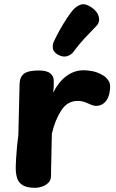

<svg xmlns="http://www.w3.org/2000/svg" viewBox="-20 -890 556 923"><path d="M74.1 -485.9Q75.1 -520.1 95.3 -535.7Q115.6 -551.2 166.4 -551.2Q204.7 -551.2 221.6 -537.4Q238.4 -523.7 238.4 -502.1Q238.4 -496.1 238.4 -487.4Q238.4 -478.7 237.9 -468.3Q237.4 -458 235.4 -444Q259.8 -494 297.7 -523.2Q335.6 -552.3 383.1 -552.3Q399.1 -552.3 424.4 -547.8Q449.8 -543.2 477.8 -526.2Q489.8 -519.2 501.8 -501.8Q513.8 -484.4 507.3 -448.7Q501.7 -415 484.1 -398.1Q466.6 -381.1 443.1 -381.1Q433.1 -381.1 424.6 -383.9Q416.1 -386.8 407.3 -391Q396.6 -396.2 383.6 -400.6Q370.7 -404.9 352.9 -404.9Q304.8 -404.9 275.1 -360Q245.4 -315.1 229.4 -248Q228.4 -214 227.9 -184.5Q227.4 -155 226.8 -129.9Q226.2 -104.9 225.7 -83.4Q225.2 -61.9 225.2 -44.9Q225.2 -22.6 211.3 -10.1Q197.4 2.4 179.9 7.7Q162.4 13 150.4 13Q109 13 88.7 0Q68.3 -13 62 -34.5Q55.7 -56 55.7 -81Q55.7 -101 57.6 -131Q59.4 -161 62.3 -191Q65.2 -221 68.2 -241ZM333.2 -641Q322.1 -626 302.7 -620Q283.2 -614 259.4 -626.6Q237.1 -639.2 234.4 -656.4Q231.8 -673.6 238 -688.3Q249.4 -713.7 266.1 -743.7Q282.8 -773.7 300.6 -800.7Q318.4 -827.7 331 -842.2Q348.8 -862 369.9 -868.2Q391.1 -874.3 420.7 -854Q448.9 -834.7 454.9 -809.3Q461 -784 444 -766Q431.7 -752.4 398.4 -718.2Q365.1 -684 333.2 -641Z"/></svg>

Font: Playpen Sans Deva
Style: Regular
Weight: 400
Designer: Pooja Saxena, Gunjan Panchal, Laura Meseguer, Veronika Burian, José Scaglione
Foundry: TypeTogether
Version: Version 2.000